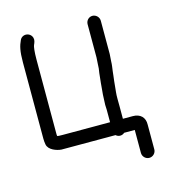

<svg xmlns="http://www.w3.org/2000/svg" viewBox="-94 -572 692 762"><g transform="rotate(-15 252.0 -191.5)"><path d="M95 -383.3C95 -415.6 98 -435.9 100.4 -440.8C105 -450.8 108.7 -460.3 105.4 -470.5C100.1 -486.3 82.9 -492.6 69.5 -487.5C63.3 -485.2 57.6 -479.9 55 -473.4C45.5 -453.1 40 -432.9 40 -385.3V-73.2C40 -64.9 40.7 -56.7 42.2 -48.5C46.5 -23.9 80.4 -13.5 97.4 -12.1L97.9 -12H320.4C324.2 -8.3 330.9 -5 337.4 -5C343.9 -5 349.6 -6.5 355.9 -12H399.4V82.5C399.4 97.5 411.9 110 426.9 110C441.9 110 454.4 97.5 454.4 82.5V-19.1C455.4 -49 436.6 -67 405.9 -67H365.4V-118.3C365.4 -134.3 364.4 -161.9 366.3 -176.3L368.4 -197.3C369.5 -212.3 371.7 -228.5 373.3 -242.2L375.3 -260.1C376.6 -271.6 379.2 -283.9 379.4 -299.5L381.4 -328.7V-465.5C381.4 -480.5 368.9 -493 353.9 -493C338.9 -493 327.2 -480.5 327.2 -465.5V-329.4L325.4 -300.3V-299.9C325.4 -290.2 324.3 -279.3 322 -267.4L321.9 -266.8L320 -248.5C318.6 -234.8 316.5 -217.1 315.5 -201.1L313.6 -180.2L311.8 -137.8L311.9 -137C312.4 -130.4 312.7 -124.2 312.7 -118.3V-67H117.5C104.8 -67 97.5 -67.6 96.1 -68.2C95.9 -68.6 95 -70.8 95 -75.9Z"/></g></svg>

Font: MewTooHand
Style: BdCond
Weight: 400
Designer: Mew Too, Robert Jablonski
Version: Version 0.77